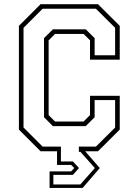

<svg xmlns="http://www.w3.org/2000/svg" viewBox="-20 -720 660 914"><path d="M216 174.5V96H318.5L333.5 80L318.5 65H251.5V0H173L70 -103V-597L173 -700H446.5L550 -597V-436H408.5V-528L378 -558.5H242L211.5 -528V-172L242 -141.5H378L408.5 -172V-264H550V-103L446.5 0H385.5L455 80L373.5 174.5ZM234 158H362.5L431.5 80L363 3H355.5V-22H436.5L528 -113V-243.5H430.5V-162L388 -119.5H232L189.5 -162V-538.5L232 -580.5H388L430.5 -538.5V-457H528V-587.5L436.5 -678.5H183L92 -587.5V-113L183 -22H270V48.5H327L356 80L327 112.5H234Z"/></svg>

Font: Tourney Expanded ExtraLight
Style: Regular
Weight: 200
Width: 7
Designer: Tyler Finck
Foundry: Etcetera Type Co
Version: Version 1.010; ttfautohint (v1.8.3)